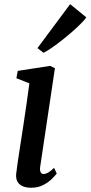

<svg xmlns="http://www.w3.org/2000/svg" viewBox="-20 -872 426 902"><path d="M126.5 10Q103 10 86.5 2.8Q70 -4.5 62 -18.8Q54 -33 56 -55Q58 -74.5 63 -108.5Q68 -142.5 74.8 -186.2Q81.5 -230 89.2 -279.5Q97 -329 104.2 -380.5Q111.5 -432 118 -480.5L57 -504.5L63.5 -539L215.5 -562.5L238 -551.5L169 -90Q166 -72 171 -63.2Q176 -54.5 184.5 -54.5Q194.5 -54.5 205.8 -60.8Q217 -67 234 -83.5L246.5 -57Q241 -49 225.2 -33Q209.5 -17 184.5 -3.5Q159.5 10 126.5 10ZM156 -646 309.5 -852.5 385.5 -790.5Q379 -780.5 362.2 -763.2Q345.5 -746 322.5 -725.8Q299.5 -705.5 274.2 -685.5Q249 -665.5 225.5 -649Q202 -632.5 184.5 -624Z"/></svg>

Font: Merriweather 28pt Medium
Style: Italic
Weight: 500
Italic angle: -7.8°
Version: Version 2.101